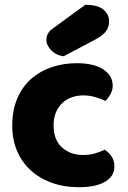

<svg xmlns="http://www.w3.org/2000/svg" viewBox="-20 -764 534 799"><path d="M326 -367Q301 -367 278.5 -359Q256 -351 239.5 -335.5Q223 -320 213 -297Q203 -274 203 -243Q203 -181 238.5 -150Q274 -119 325 -119Q355 -119 377 -126Q399 -133 416 -141Q436 -127 446 -110.5Q456 -94 456 -71Q456 -30 417 -7.5Q378 15 309 15Q246 15 195 -3.5Q144 -22 107.5 -55.5Q71 -89 51 -136Q31 -183 31 -240Q31 -306 52.5 -355.5Q74 -405 111 -437Q148 -469 196.5 -485Q245 -501 299 -501Q371 -501 410 -475Q449 -449 449 -408Q449 -389 440 -372.5Q431 -356 419 -344Q402 -352 378 -359.5Q354 -367 326 -367ZM335 -744Q387 -744 410.5 -724Q434 -704 434 -676Q434 -650 420 -632.5Q406 -615 374 -598L245 -530Q215 -533 194 -554Q173 -575 173 -599Q173 -611 179 -623Q185 -635 199 -645Z"/></svg>

Font: Baloo Paaji
Style: Regular
Weight: 400
Designer: Shuchita Grover and Ek Type
Foundry: Ek Type
Version: Version 1.007;PS 1.000;hotconv 1.0.88;makeotf.lib2.5.647800